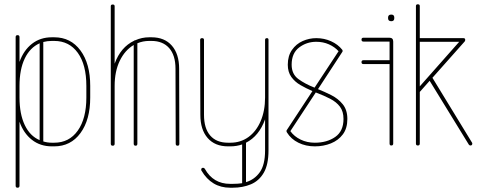

<svg xmlns="http://www.w3.org/2000/svg" viewBox="-20 -679 2242 896"><path d="M71 188Q71 197 62 197Q53 197 53 188V-506Q53 -515 62 -515Q71 -515 71 -506V-390Q90 -444 129 -474.5Q168 -505 222 -505H233Q310 -505 355.5 -443.5Q401 -382 401 -278V-224Q401 -120 355.5 -58Q310 4 233 4H222Q168 4 129 -26.5Q90 -57 71 -111ZM383 -278Q383 -377 343 -432.5Q303 -488 233 -488H222Q201 -488 182 -483V-19Q201 -13 222 -13H233Q303 -13 343 -69.5Q383 -126 383 -224ZM71 -224Q71 -147 95.5 -95.5Q120 -44 165 -25V-477Q120 -457 95.5 -406Q71 -355 71 -278Z M515 -8Q515 1 506 1Q497 1 497 -8V-650Q497 -658 506 -658Q515 -658 515 -650V-382Q543 -459 606 -489Q609 -492 611 -491Q642 -505 676 -505H687Q748 -505 782 -466Q816 -427 816 -358L817 -8Q817 1 809 1Q800 1 800 -8L799 -358Q799 -421 769.5 -454.5Q740 -488 687 -488H676Q647 -488 621 -477V-8Q621 1 613 1Q604 1 604 -8V-469Q563 -445 539 -395.5Q515 -346 515 -278Z M920 117Q919 116 919 113Q919 104 928 104Q933 104 936 109Q975 179 1054 179H1066Q1090 179 1110 176V-5Q1084 4 1055 4H1044Q983 4 949 -35Q915 -74 915 -143L914 -493Q914 -501 923 -501Q932 -501 932 -493V-143Q932 -80 961 -46.5Q990 -13 1044 -13H1055Q1103 -13 1139.5 -39.5Q1176 -66 1196.5 -114Q1217 -162 1217 -224V-493Q1217 -501 1226 -501Q1233 -501 1233 -493V23Q1233 89 1211 127Q1189 165 1151 181Q1113 197 1066 197H1054Q967 197 920 117ZM1217 23V-122Q1189 -44 1128 -13V171Q1168 159 1192.5 124.5Q1217 90 1217 23Z M1319 -61Q1317 -64 1317 -67Q1317 -67 1317 -68Q1317 -68 1317 -68Q1317 -71 1319 -73L1438 -254Q1408 -267 1382 -282Q1356 -297 1339.5 -320Q1323 -343 1323 -377Q1323 -418 1342.5 -446Q1362 -474 1392.5 -487.5Q1423 -501 1456 -501Q1493 -501 1525 -486.5Q1557 -472 1577 -447Q1579 -444 1579 -441Q1579 -441 1579 -440Q1579 -440 1579 -440Q1579 -439 1577 -436L1464 -263Q1494 -251 1526 -235Q1558 -219 1579.5 -192.5Q1601 -166 1601 -124Q1601 -80 1580 -52Q1559 -24 1524.5 -10Q1490 4 1449 4Q1407 4 1372.5 -13Q1338 -30 1319 -61ZM1341 -377Q1341 -333 1372.5 -310Q1404 -287 1448 -270L1560 -440Q1542 -460 1515 -472Q1488 -484 1456 -484Q1411 -484 1376 -457.5Q1341 -431 1341 -377ZM1455 -247 1454 -248 1335 -67Q1353 -42 1383 -27.5Q1413 -13 1449 -13Q1506 -13 1544.5 -40Q1583 -67 1583 -124Q1583 -159 1566.5 -181Q1550 -203 1521 -218Q1492 -233 1455 -247Z M1676 -380Q1667 -380 1667 -389Q1667 -398 1676 -398H1798V-485H1676Q1667 -485 1667 -494Q1667 -503 1676 -503H1797Q1815 -503 1815 -485V-9Q1815 0 1806 0Q1798 0 1798 -9V-380ZM1791 -597Q1791 -611 1806 -611Q1820 -611 1820 -597V-594Q1820 -580 1806 -580Q1791 -580 1791 -594Z M1921 -651Q1921 -659 1930 -659Q1939 -659 1939 -651V-501H2143Q2151 -501 2151 -493Q2151 -489 2149 -486L1998 -316L2183 -13Q2184 -12 2184 -9Q2184 0 2175 0Q2171 0 2168 -4L1985 -302L1939 -250V-9Q1939 0 1930 0Q1921 0 1921 -9ZM1939 -484V-276L2123 -484Z"/></svg>

Font: Libertine Sup Thin
Style: Regular
Weight: 100
Designer: Bastien Sozeau
Foundry: NBR — Bastien Sozeau
Version: Version 2.003; ttfautohint (v1.8.4.7-5d5b);gftools[0.9.33]